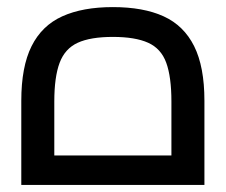

<svg xmlns="http://www.w3.org/2000/svg" viewBox="-20 -521 636 541"><path d="M40 0V-237Q40 -333 69 -391Q98 -449 155.5 -475Q213 -501 298 -501Q384 -501 441 -475Q498 -449 527 -391Q556 -333 556 -237V0ZM133 -42 86 -83H510L463 -42V-235Q463 -304 448.5 -344Q434 -384 397.5 -400.5Q361 -417 298 -417Q235 -417 199 -400.5Q163 -384 148 -344Q133 -304 133 -235Z"/></svg>

Font: Cairo Play SemiBold
Style: Regular
Weight: 600
Designer: Mohamed Gaber, Accademia di Belle Arti di Urbino
Foundry: Kief Type Foundry, Accademia di Belle Arti di Urbino
Version: Version 3.130;gftools[0.9.24]